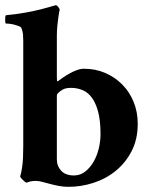

<svg xmlns="http://www.w3.org/2000/svg" viewBox="-22 -715 583 743"><path d="M253 -375Q232 -375 220 -368Q208 -361 201 -353Q198 -350 198 -344V-98Q198 -72 215 -54Q232 -36 264 -36Q288 -36 307 -50.5Q326 -65 339.5 -88Q353 -111 360 -139.5Q367 -168 367 -196Q367 -247 358 -281.5Q349 -316 333.5 -337Q318 -358 297 -366.5Q276 -375 253 -375ZM303 -449Q347 -449 384.5 -433Q422 -417 450.5 -388.5Q479 -360 495 -321Q511 -282 511 -236Q511 -176 487.5 -130.5Q464 -85 426 -54Q388 -23 340 -7.5Q292 8 243 8Q224 8 205.5 4.5Q187 1 170.5 -3.5Q154 -8 140.5 -11.5Q127 -15 117 -15Q103 -15 94 -12.5Q85 -10 80 -8Q79 -8 75 -11Q71 -14 67 -18Q63 -22 59.5 -26Q56 -30 56 -33Q61 -47 64.5 -74.5Q68 -102 68 -152V-558Q68 -571 67 -582Q66 -593 61 -606Q59 -611 51 -614Q43 -617 33.5 -619.5Q24 -622 15 -623Q6 -624 1 -624Q-1 -624 -1.5 -628.5Q-2 -633 -2 -638.5Q-2 -644 -1.5 -649.5Q-1 -655 1 -656Q43 -660 78 -666.5Q113 -673 138.5 -679.5Q164 -686 178.5 -690.5Q193 -695 194 -695Q199 -694 203.5 -688Q208 -682 209 -678Q206 -665 204 -649Q202 -635 200 -616.5Q198 -598 198 -577V-415Q198 -411 198.5 -404.5Q199 -398 204 -402Q210 -407 221 -414.5Q232 -422 246 -430Q260 -438 275 -443.5Q290 -449 303 -449Z"/></svg>

Font: Vermiglione
Style: Bold
Weight: 700
Version: Version 1.000